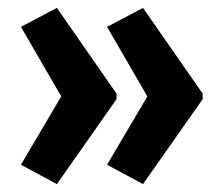

<svg xmlns="http://www.w3.org/2000/svg" viewBox="-20 -517 562 486"><path d="M493 -266V-280L342 -497L251 -449L353 -273L251 -100L342 -51ZM275 -266V-280L124 -497L33 -449L135 -273L33 -100L124 -51Z"/></svg>

Font: Noto Sans Gurmukhi ExtraCondensed
Style: Bold
Weight: 700
Width: 2
Designer: Jelle Bosma - Monotype Design Team
Foundry: Monotype Imaging Inc.
Version: Version 2.004